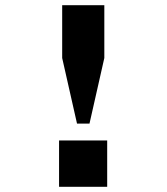

<svg xmlns="http://www.w3.org/2000/svg" viewBox="-20 -718 640 738"><path d="M276 -243 219 -495V-698H381V-495L324 -243ZM392 -178V0H207V-178Z"/></svg>

Font: iA Writer Duo V
Style: Regular
Weight: 400
Designer: Mike Abbink, Paul van der Laan, Pieter van Rosmalen, Oliver Reichenstein
Foundry: Information Architects Inc.
Version: Version 2.000